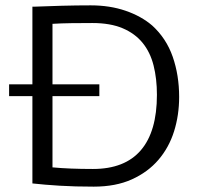

<svg xmlns="http://www.w3.org/2000/svg" viewBox="-20 -685 746 717"><path d="M14 -326V-370H101V-660H106Q154 -662 210 -663.5Q266 -665 319 -665Q390 -665 448.5 -645Q507 -625 548 -590Q601 -542 625 -473Q649 -404 649 -323Q649 -255 630 -194.5Q611 -134 571.5 -88Q532 -42 472 -15Q412 12 330 12Q259 12 202.5 8.5Q146 5 101 0V-326ZM351 -370V-326H176V-60Q239 -54 327 -54Q446 -54 506 -124Q566 -194 566 -331Q566 -391 553.5 -440.5Q541 -490 512.5 -525Q484 -560 438 -579.5Q392 -599 325 -599Q285 -599 246.5 -598.5Q208 -598 176 -596V-370Z"/></svg>

Font: Quattrocento Sans
Style: Regular
Weight: 400
Designer: Pablo Impallari
Foundry: Pablo Impallari, Igino Marini, Brenda Gallo
Version: Version 2.000